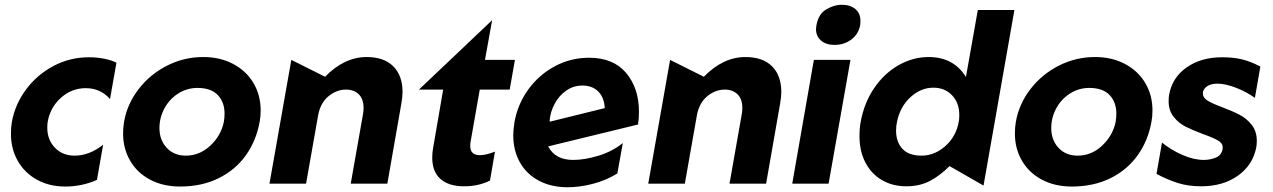

<svg xmlns="http://www.w3.org/2000/svg" viewBox="-20 -773 5358 808"><path d="M354 -532Q274 -532 204.5 -495Q135 -458 89 -395.5Q43 -333 30 -260Q26 -237 26 -210Q26 -147 54.5 -96.5Q83 -46 135 -17Q187 12 255 12Q325 12 388 -16L414 -164Q356 -118 294 -118Q243 -118 211 -151.5Q179 -185 179 -235Q179 -253 181 -262Q192 -322 237 -362Q282 -402 341 -402Q403 -402 443 -356L470 -509Q449 -520 418 -526Q387 -532 354 -532Z M1073 -262Q1077 -283 1077 -308Q1077 -372 1047 -423Q1017 -474 962 -503.5Q907 -533 835 -533Q754 -533 682.5 -496.5Q611 -460 563 -397.5Q515 -335 502 -260Q498 -237 498 -211Q498 -148 527.5 -97Q557 -46 611.5 -17Q666 12 738 12Q829 12 900 -23Q971 -58 1015 -120Q1059 -182 1073 -262ZM925 -295Q925 -278 922 -260Q910 -202 865 -160Q820 -118 762 -118Q712 -118 681.5 -151Q651 -184 651 -234Q651 -278 672 -317Q693 -356 730 -379.5Q767 -403 811 -403Q868 -403 896.5 -373Q925 -343 925 -295Z M1674 -386Q1674 -455 1635 -494Q1596 -533 1523 -533Q1429 -533 1348 -450L1206 -521L1114 0H1268L1319 -289Q1329 -341 1363 -368.5Q1397 -396 1436 -396Q1469 -396 1489.5 -376.5Q1510 -357 1510 -318Q1510 -304 1507 -289L1456 0H1610L1669 -337Q1674 -365 1674 -386Z M1799 -110Q1799 -50 1834 -19.5Q1869 11 1933 11Q1994 11 2042 -13L2063 -135Q2025 -120 2000 -120Q1959 -120 1959 -158Q1959 -168 1960 -174L1999 -396H2125L2147 -521H2021L2051 -688L1743 -396H1845L1803 -152Q1799 -132 1799 -110Z M2392 -100Q2316 -100 2287 -157L2665 -249Q2669 -273 2669 -302Q2669 -402 2615 -466Q2561 -530 2459 -530Q2382 -530 2315.5 -494.5Q2249 -459 2204 -397.5Q2159 -336 2145 -259Q2140 -227 2140 -204Q2140 -139 2168 -89.5Q2196 -40 2248 -12.5Q2300 15 2369 15Q2420 15 2475.5 0.5Q2531 -14 2578 -43L2601 -171Q2556 -135 2498 -117.5Q2440 -100 2392 -100ZM2431 -413Q2473 -413 2498 -387.5Q2523 -362 2525 -318L2294 -261L2293 -266Q2296 -302 2314 -336Q2332 -370 2362.5 -391.5Q2393 -413 2431 -413Z M3268 -386Q3268 -455 3229 -494Q3190 -533 3117 -533Q3023 -533 2942 -450L2800 -521L2708 0H2862L2913 -289Q2923 -341 2957 -368.5Q2991 -396 3030 -396Q3063 -396 3083.5 -376.5Q3104 -357 3104 -318Q3104 -304 3101 -289L3050 0H3204L3263 -337Q3268 -365 3268 -386Z M3559 -521H3405L3314 0H3467ZM3416 -668Q3414 -656 3414 -651Q3414 -620 3435.5 -602Q3457 -584 3492 -584Q3532 -584 3562.5 -606.5Q3593 -629 3600 -668Q3601 -674 3601 -685Q3601 -717 3579.5 -735Q3558 -753 3522 -753Q3491 -753 3458 -734Q3425 -715 3416 -668Z M4249 -731H4095L4045 -449Q3993 -533 3888 -533Q3823 -533 3763 -499.5Q3703 -466 3660 -404Q3617 -342 3602 -260Q3597 -234 3597 -200Q3597 -136 3622.5 -88Q3648 -40 3692.5 -14.5Q3737 11 3794 11Q3850 11 3892.5 -11Q3935 -33 3976 -74L4119 8ZM3751 -223Q3751 -244 3755 -261Q3768 -324 3811.5 -364Q3855 -404 3908 -404Q3956 -404 3986.5 -372Q4017 -340 4017 -289Q4017 -271 4015 -262Q4004 -199 3958.5 -158.5Q3913 -118 3858 -118Q3804 -118 3777.5 -147Q3751 -176 3751 -223Z M4826 -262Q4830 -283 4830 -308Q4830 -372 4800 -423Q4770 -474 4715 -503.5Q4660 -533 4588 -533Q4507 -533 4435.5 -496.5Q4364 -460 4316 -397.5Q4268 -335 4255 -260Q4251 -237 4251 -211Q4251 -148 4280.5 -97Q4310 -46 4364.5 -17Q4419 12 4491 12Q4582 12 4653 -23Q4724 -58 4768 -120Q4812 -182 4826 -262ZM4678 -295Q4678 -278 4675 -260Q4663 -202 4618 -160Q4573 -118 4515 -118Q4465 -118 4434.5 -151Q4404 -184 4404 -234Q4404 -278 4425 -317Q4446 -356 4483 -379.5Q4520 -403 4564 -403Q4621 -403 4649.5 -373Q4678 -343 4678 -295Z M5046 -100Q5004 -100 4956 -121Q4908 -142 4870 -173L4847 -41Q4897 -15 4939.5 -2Q4982 11 5035 11Q5127 11 5190 -34Q5253 -79 5267 -154Q5269 -164 5269 -181Q5269 -220 5248 -247Q5227 -274 5197.5 -289.5Q5168 -305 5123 -322Q5080 -338 5061 -350Q5042 -362 5042 -380Q5042 -397 5058.5 -409Q5075 -421 5103 -421Q5137 -421 5182 -403.5Q5227 -386 5261 -361L5284 -493Q5244 -514 5207.5 -523Q5171 -532 5123 -532Q5035 -532 4974 -489.5Q4913 -447 4900 -374Q4898 -364 4898 -347Q4898 -308 4919 -281.5Q4940 -255 4968.5 -240.5Q4997 -226 5042 -209Q5088 -193 5108.5 -180Q5129 -167 5125 -145Q5120 -119 5096 -109.5Q5072 -100 5046 -100Z"/></svg>

Font: Geom Bold
Style: Bold Italic
Weight: 700
Italic angle: -10°
Version: Version 1.102